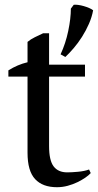

<svg xmlns="http://www.w3.org/2000/svg" viewBox="-20 -770 411 802"><path d="M15 0ZM15 -476Q53 -500 95 -510V-595Q108 -606 125.5 -614.5Q143 -623 160 -631H185V-500H335V-450H185V-160Q185 -100 204 -75Q223 -50 261 -50Q279 -50 306 -52.5Q333 -55 352 -62L359 -47Q351 -38 336.5 -28Q322 -18 303.5 -9Q285 0 263 6Q241 12 218 12Q158 12 126.5 -22Q95 -56 95 -132V-450H15ZM233 -543Q254 -588 265 -640.5Q276 -693 276 -734L288 -750Q295 -751 306.5 -749.5Q318 -748 330 -744.5Q342 -741 352.5 -736.5Q363 -732 369 -727Q364 -699 351.5 -670.5Q339 -642 322.5 -616Q306 -590 287.5 -568.5Q269 -547 253 -532Z"/></svg>

Font: PT Serif
Style: Regular
Weight: 400
Designer: A.Korolkova, O.Umpeleva, V.Yefimov
Foundry: ParaType Ltd
Version: Version 1.000W OFL; ttfautohint (v1.6)